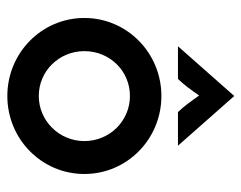

<svg xmlns="http://www.w3.org/2000/svg" viewBox="-90 -585 687 547"><g transform="rotate(90 253.5 -311.5)"><path d="M111.8 -475H204.9C222.2 -493.1 235.4 -511.1 252.1 -535.4C269.4 -511.1 281.9 -493.1 299.3 -475H395.1L253.5 -635.4ZM253.5 11.1C376.4 11.1 475.7 -86.8 475.7 -208.3C475.7 -329.9 376.4 -427.8 253.5 -427.8C130.6 -427.8 31.2 -329.9 31.2 -208.3C31.2 -86.8 130.6 11.1 253.5 11.1ZM253.5 -78.5C181.9 -78.5 125.7 -136.8 125.7 -208.3C125.7 -280.6 181.9 -338.2 253.5 -338.2C324.3 -338.2 381.9 -280.6 381.9 -208.3C381.9 -136.8 324.3 -78.5 253.5 -78.5Z"/></g></svg>

Font: Afacad Medium
Style: Regular
Weight: 500
Designer: Kristian Moeller
Foundry: Dicotype
Version: Version 1.000